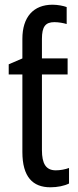

<svg xmlns="http://www.w3.org/2000/svg" viewBox="-20 -785 330 815"><path d="M203 -765C122 -765 75 -713 75 -620V-537L17 -512V-469H75V-140C75 -34 119 10 194 10C224 10 253 4 273 -6V-72C257 -66 236 -62 217 -62C175 -62 158 -90 158 -148V-469H267V-537H158V-620C158 -672 173 -691 211 -691C229 -691 250 -687 263 -683V-755C250 -760 225 -765 203 -765Z"/></svg>

Font: Noto Sans Condensed
Style: Regular
Weight: 400
Width: 3
Designer: Monotype Design Team
Foundry: Monotype Imaging Inc.
Version: Version 2.013